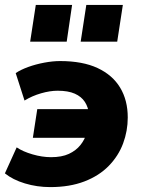

<svg xmlns="http://www.w3.org/2000/svg" viewBox="-24 -752 578 783"><path d="M181 11Q127 11 77.5 -4Q28 -19 -4 -45L44 -151Q69 -134 108.5 -122.5Q148 -111 184 -111Q228 -111 257 -124.5Q286 -138 304 -160.5Q322 -183 330 -211L340 -190H110L128 -307H350L339 -286Q336 -315 322 -336.5Q308 -358 281 -370Q254 -382 211 -382Q180 -382 143.5 -371.5Q107 -361 76 -342L40 -454Q61 -468 91.5 -479Q122 -490 156.5 -496.5Q191 -503 221 -503Q313 -503 374 -474.5Q435 -446 466 -394.5Q497 -343 497 -273Q497 -218 478 -167Q459 -116 419.5 -75.5Q380 -35 320 -12Q260 11 181 11ZM305 -582 328 -732H477L454 -582ZM99 -582 122 -732H270L248 -582Z"/></svg>

Font: Nunito Sans 12pt Black
Style: Italic
Weight: 900
Italic angle: -9°
Designer: Vernon Adams
Foundry: Vernon Adams
Version: Version 3.101;gftools[0.9.27]